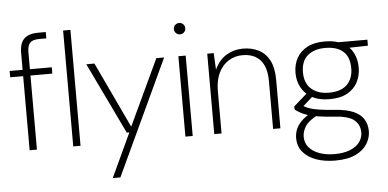

<svg xmlns="http://www.w3.org/2000/svg" viewBox="-58 -834 2387 1180"><g transform="rotate(-5 1135.0 -244.0)"><path d="M99 0V-602Q99 -639 110.5 -664Q122 -689 147.5 -702Q173 -715 213 -715H261V-676H217Q177 -676 160.5 -659Q144 -642 144 -600V0ZM19 -457V-496H279V-457ZM368 0V-715H413V0Z M593 215 719 -56H703L492 -496H542L733 -91H734L924 -496H972L640 215Z M1060 0V-496H1105V0ZM1082 -629Q1068 -629 1057.5 -639Q1047 -649 1047 -664Q1047 -680 1057.5 -689.5Q1068 -699 1082 -699Q1096 -699 1106.5 -689.5Q1117 -680 1117 -664Q1117 -649 1107 -639Q1097 -629 1082 -629Z M1238 0V-496H1278L1283 -395H1284Q1310 -452 1356.5 -480Q1403 -508 1459 -508Q1513 -508 1555.5 -486.5Q1598 -465 1622 -419Q1646 -373 1646 -299V0H1601V-293Q1601 -382 1562.5 -425Q1524 -468 1453 -468Q1405 -468 1366.5 -444Q1328 -420 1305.5 -374Q1283 -328 1283 -261V0Z M1965 227Q1899 227 1847.5 208.5Q1796 190 1766.5 154.5Q1737 119 1737 69Q1737 44 1745.5 19.5Q1754 -5 1776.5 -29.5Q1799 -54 1839 -77L1879 -60Q1822 -30 1803 1.5Q1784 33 1784 64Q1784 103 1807 130Q1830 157 1870.5 172Q1911 187 1965 187Q2020 187 2059 171.5Q2098 156 2118.5 129Q2139 102 2139 68Q2139 20 2103.5 -9Q2068 -38 1977 -43Q1921 -47 1883 -53Q1845 -59 1819 -67.5Q1793 -76 1775.5 -86Q1758 -96 1743 -107V-127L1832 -205L1872 -189L1786 -112L1785 -132Q1797 -125 1809.5 -118Q1822 -111 1841.5 -105Q1861 -99 1895.5 -93.5Q1930 -88 1987 -84Q2060 -79 2103.5 -60Q2147 -41 2166.5 -9Q2186 23 2186 65Q2186 105 2163 142.5Q2140 180 2091.5 203.5Q2043 227 1965 227ZM1963 -152Q1898 -152 1855 -176Q1812 -200 1790 -240.5Q1768 -281 1768 -330Q1768 -382 1790 -422Q1812 -462 1855 -485Q1898 -508 1963 -508Q2030 -508 2073 -485Q2116 -462 2137 -422Q2158 -382 2158 -330Q2158 -281 2137 -240.5Q2116 -200 2073 -176Q2030 -152 1963 -152ZM1963 -192Q2037 -192 2074.5 -229Q2112 -266 2112 -330Q2112 -400 2073.5 -434Q2035 -468 1963 -468Q1895 -468 1854.5 -434Q1814 -400 1814 -330Q1814 -263 1854.5 -227.5Q1895 -192 1963 -192ZM2051 -455 2033 -496H2226V-459Z"/></g></svg>

Font: DM Sans 28pt ExtraLight
Style: Regular
Weight: 250
Version: Version 4.004;gftools[0.9.30]